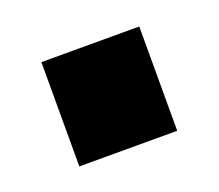

<svg xmlns="http://www.w3.org/2000/svg" viewBox="-47 -223 321 282"><g transform="rotate(-20 114.0 -81.5)"><path d="M37 0H190V-163H37Z"/></g></svg>

Font: Zilla Slab Bold
Style: Regular
Weight: 700
Designer: Typotheque.com
Foundry: Typotheque type foundry
Version: Version 1.3; 2018